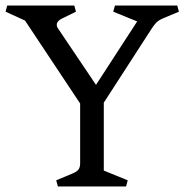

<svg xmlns="http://www.w3.org/2000/svg" viewBox="-30 -670 663 690"><path d="M258 -83V-298L60 -596L-10 -628L-4 -650H237L243 -628L196 -605Q174 -595 174 -581Q174 -574 179 -567L315 -365L463 -593L377 -628L383 -650H607L613 -628L558 -605Q539 -597 530.5 -587.5Q522 -578 515 -567L343 -301V-57L429 -22L423 0H178L172 -22L227 -45Q245 -52 251.5 -60Q258 -68 258 -83Z"/></svg>

Font: Fenix
Style: Regular
Weight: 400
Designer: Fernando Diaz
Foundry: Fernando Diaz
Version: 004.301